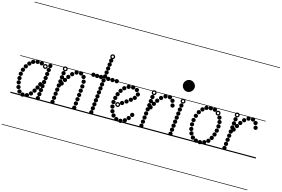

<svg xmlns="http://www.w3.org/2000/svg" viewBox="-200 -1787 3977 2708"><g transform="rotate(15 1788.0 -433.0)"><path d="M443.6 -481.5Q431 -481.5 422.2 -490.2Q413.5 -498.9 413.5 -511.4Q413.5 -524 422.2 -532.8Q430.9 -541.5 443.4 -541.5Q456 -541.5 464.8 -532.8Q473.5 -524.1 473.5 -511.6Q473.5 -499 464.8 -490.2Q456.1 -481.5 443.6 -481.5ZM437.1 -421Q424.5 -421 415.8 -429.7Q407 -438.4 407 -450.9Q407 -463.5 415.7 -472.2Q424.4 -481 436.9 -481Q449.5 -481 458.2 -472.3Q467 -463.6 467 -451.1Q467 -438.5 458.3 -429.8Q449.6 -421 437.1 -421ZM430.6 -360.5Q418 -360.5 409.2 -369.2Q400.5 -377.9 400.5 -390.4Q400.5 -403 409.2 -411.8Q417.9 -420.5 430.4 -420.5Q443 -420.5 451.8 -411.8Q460.5 -403.1 460.5 -390.6Q460.5 -378 451.8 -369.2Q443.1 -360.5 430.6 -360.5ZM424.1 -300Q411.5 -300 402.8 -308.7Q394 -317.4 394 -329.9Q394 -342.5 402.7 -351.2Q411.4 -360 423.9 -360Q436.5 -360 445.2 -351.3Q454 -342.6 454 -330.1Q454 -317.5 445.3 -308.8Q436.6 -300 424.1 -300ZM417.6 -239.5Q405 -239.5 396.2 -248.2Q387.5 -256.9 387.5 -269.4Q387.5 -282 396.2 -290.8Q404.9 -299.5 417.4 -299.5Q430 -299.5 438.8 -290.8Q447.5 -282.1 447.5 -269.6Q447.5 -257 438.8 -248.2Q430.1 -239.5 417.6 -239.5ZM410.6 -178.5Q398 -178.5 389.2 -187.2Q380.5 -195.9 380.5 -208.4Q380.5 -221 389.2 -229.8Q397.9 -238.5 410.4 -238.5Q423 -238.5 431.8 -229.8Q440.5 -221.1 440.5 -208.6Q440.5 -196 431.8 -187.2Q423.1 -178.5 410.6 -178.5ZM404.1 -118Q391.5 -118 382.8 -126.7Q374 -135.4 374 -147.9Q374 -160.5 382.7 -169.2Q391.4 -178 403.9 -178Q416.5 -178 425.2 -169.3Q434 -160.6 434 -148.1Q434 -135.5 425.3 -126.8Q416.6 -118 404.1 -118ZM397.6 -57.5Q385 -57.5 376.2 -66.2Q367.5 -74.9 367.5 -87.4Q367.5 -100 376.2 -108.8Q384.9 -117.5 397.4 -117.5Q410 -117.5 418.8 -108.8Q427.5 -100.1 427.5 -87.6Q427.5 -75 418.8 -66.2Q410.1 -57.5 397.6 -57.5ZM391.1 3Q378.5 3 369.8 -5.7Q361 -14.4 361 -26.9Q361 -39.5 369.7 -48.2Q378.4 -57 390.9 -57Q403.5 -57 412.2 -48.3Q421 -39.6 421 -27.1Q421 -14.5 412.3 -5.8Q403.6 3 391.1 3ZM318.1 -486Q305.5 -486 296.8 -494.7Q288 -503.4 288 -515.9Q288 -528.5 296.7 -537.2Q305.4 -546 317.9 -546Q330.5 -546 339.2 -537.3Q348 -528.6 348 -516.1Q348 -503.5 339.3 -494.8Q330.6 -486 318.1 -486ZM256.1 -491Q243.5 -491 234.8 -499.7Q226 -508.4 226 -520.9Q226 -533.5 234.7 -542.2Q243.4 -551 255.9 -551Q268.5 -551 277.2 -542.3Q286 -533.6 286 -521.1Q286 -508.5 277.3 -499.8Q268.6 -491 256.1 -491ZM195.6 -475Q183 -475 174.2 -483.7Q165.5 -492.4 165.5 -504.9Q165.5 -517.5 174.2 -526.2Q182.9 -535 195.4 -535Q208 -535 216.8 -526.3Q225.5 -517.6 225.5 -505.1Q225.5 -492.5 216.8 -483.8Q208.1 -475 195.6 -475ZM149.1 -437.5Q136.5 -437.5 127.8 -446.2Q119 -454.9 119 -467.4Q119 -480 127.7 -488.8Q136.4 -497.5 148.9 -497.5Q161.5 -497.5 170.2 -488.8Q179 -480.1 179 -467.6Q179 -455 170.3 -446.2Q161.6 -437.5 149.1 -437.5ZM111.1 -387Q98.5 -387 89.8 -395.7Q81 -404.4 81 -416.9Q81 -429.5 89.7 -438.2Q98.4 -447 110.9 -447Q123.5 -447 132.2 -438.3Q141 -429.6 141 -417.1Q141 -404.5 132.3 -395.8Q123.6 -387 111.1 -387ZM84.1 -330Q71.5 -330 62.8 -338.7Q54 -347.4 54 -359.9Q54 -372.5 62.7 -381.2Q71.4 -390 83.9 -390Q96.5 -390 105.2 -381.3Q114 -372.6 114 -360.1Q114 -347.5 105.3 -338.8Q96.6 -330 84.1 -330ZM70.1 -267Q57.5 -267 48.8 -275.7Q40 -284.4 40 -296.9Q40 -309.5 48.7 -318.2Q57.4 -327 69.9 -327Q82.5 -327 91.2 -318.3Q100 -309.6 100 -297.1Q100 -284.5 91.3 -275.8Q82.6 -267 70.1 -267ZM68.1 -203.5Q55.5 -203.5 46.8 -212.2Q38 -220.9 38 -233.4Q38 -246 46.7 -254.8Q55.4 -263.5 67.9 -263.5Q80.5 -263.5 89.2 -254.8Q98 -246.1 98 -233.6Q98 -221 89.3 -212.2Q80.6 -203.5 68.1 -203.5ZM73.1 -142.5Q60.5 -142.5 51.8 -151.2Q43 -159.9 43 -172.4Q43 -185 51.7 -193.8Q60.4 -202.5 72.9 -202.5Q85.5 -202.5 94.2 -193.8Q103 -185.1 103 -172.6Q103 -160 94.3 -151.2Q85.6 -142.5 73.1 -142.5ZM87.1 -78Q74.5 -78 65.8 -86.7Q57 -95.4 57 -107.9Q57 -120.5 65.7 -129.2Q74.4 -138 86.9 -138Q99.5 -138 108.2 -129.3Q117 -120.6 117 -108.1Q117 -95.5 108.3 -86.8Q99.6 -78 87.1 -78ZM116.6 -21Q104 -21 95.2 -29.7Q86.5 -38.4 86.5 -50.9Q86.5 -63.5 95.2 -72.2Q103.9 -81 116.4 -81Q129 -81 137.8 -72.3Q146.5 -63.6 146.5 -51.1Q146.5 -38.5 137.8 -29.8Q129.1 -21 116.6 -21ZM170.1 10Q157.5 10 148.8 1.3Q140 -7.4 140 -19.9Q140 -32.5 148.7 -41.2Q157.4 -50 169.9 -50Q182.5 -50 191.2 -41.3Q200 -32.6 200 -20.1Q200 -7.5 191.3 1.2Q182.6 10 170.1 10ZM231.6 2Q219 2 210.2 -6.7Q201.5 -15.4 201.5 -27.9Q201.5 -40.5 210.2 -49.2Q218.9 -58 231.4 -58Q244 -58 252.8 -49.3Q261.5 -40.6 261.5 -28.1Q261.5 -15.5 252.8 -6.8Q244.1 2 231.6 2ZM280.6 -36.5Q268 -36.5 259.2 -45.2Q250.5 -53.9 250.5 -66.4Q250.5 -79 259.2 -87.8Q267.9 -96.5 280.4 -96.5Q293 -96.5 301.8 -87.8Q310.5 -79.1 310.5 -66.6Q310.5 -54 301.8 -45.2Q293.1 -36.5 280.6 -36.5ZM318.6 -88Q306 -88 297.2 -96.7Q288.5 -105.4 288.5 -117.9Q288.5 -130.5 297.2 -139.2Q305.9 -148 318.4 -148Q331 -148 339.8 -139.3Q348.5 -130.6 348.5 -118.1Q348.5 -105.5 339.8 -96.8Q331.1 -88 318.6 -88ZM348.6 -141.5Q336 -141.5 327.2 -150.2Q318.5 -158.9 318.5 -171.4Q318.5 -184 327.2 -192.8Q335.9 -201.5 348.4 -201.5Q361 -201.5 369.8 -192.8Q378.5 -184.1 378.5 -171.6Q378.5 -159 369.8 -150.2Q361.1 -141.5 348.6 -141.5ZM374.1 -196Q361.5 -196 352.8 -204.7Q344 -213.4 344 -225.9Q344 -238.5 352.7 -247.2Q361.4 -256 373.9 -256Q386.5 -256 395.2 -247.3Q404 -238.6 404 -226.1Q404 -213.5 395.3 -204.8Q386.6 -196 374.1 -196ZM377.7 -452Q363.5 -452 353.2 -462.2Q343 -472.3 343 -486.7Q343 -501 353.2 -511Q363.3 -521 377.7 -521Q392 -521 402 -510.9Q412 -500.9 412 -486.7Q412 -472.5 401.9 -462.2Q391.9 -452 377.7 -452ZM377.8 -470Q384.5 -470 389.2 -474.9Q394 -479.8 394 -486.5Q394 -493.5 389.2 -498.2Q384.4 -503 377.5 -503Q371 -503 366 -498.2Q361 -493.5 361 -486.5Q361 -479.8 366 -474.9Q371 -470 377.8 -470ZM-5 455H590.5V463H-5ZM-5 -16H590.5V0H-5ZM-5 -549H590.5V-541H-5ZM-5 -1329H590.5V-1321H-5Z M662.6 -284.5Q650 -284.5 641.2 -293.2Q632.5 -301.9 632.5 -314.4Q632.5 -327 641.2 -335.8Q649.9 -344.5 662.4 -344.5Q675 -344.5 683.8 -335.8Q692.5 -327.1 692.5 -314.6Q692.5 -302 683.8 -293.2Q675.1 -284.5 662.6 -284.5ZM694.6 -344Q682 -344 673.2 -352.7Q664.5 -361.4 664.5 -373.9Q664.5 -386.5 673.2 -395.2Q681.9 -404 694.4 -404Q707 -404 715.8 -395.3Q724.5 -386.6 724.5 -374.1Q724.5 -361.5 715.8 -352.8Q707.1 -344 694.6 -344ZM728.6 -398Q716 -398 707.2 -406.7Q698.5 -415.4 698.5 -427.9Q698.5 -440.5 707.2 -449.2Q715.9 -458 728.4 -458Q741 -458 749.8 -449.3Q758.5 -440.6 758.5 -428.1Q758.5 -415.5 749.8 -406.8Q741.1 -398 728.6 -398ZM771.6 -449.5Q759 -449.5 750.2 -458.2Q741.5 -466.9 741.5 -479.4Q741.5 -492 750.2 -500.8Q758.9 -509.5 771.4 -509.5Q784 -509.5 792.8 -500.8Q801.5 -492.1 801.5 -479.6Q801.5 -467 792.8 -458.2Q784.1 -449.5 771.6 -449.5ZM825.6 -487.5Q813 -487.5 804.2 -496.2Q795.5 -504.9 795.5 -517.4Q795.5 -530 804.2 -538.8Q812.9 -547.5 825.4 -547.5Q838 -547.5 846.8 -538.8Q855.5 -530.1 855.5 -517.6Q855.5 -505 846.8 -496.2Q838.1 -487.5 825.6 -487.5ZM889.6 -492Q877 -492 868.2 -500.7Q859.5 -509.4 859.5 -521.9Q859.5 -534.5 868.2 -543.2Q876.9 -552 889.4 -552Q902 -552 910.8 -543.3Q919.5 -534.6 919.5 -522.1Q919.5 -509.5 910.8 -500.8Q902.1 -492 889.6 -492ZM937.1 -453Q924.5 -453 915.8 -461.7Q907 -470.4 907 -482.9Q907 -495.5 915.7 -504.2Q924.4 -513 936.9 -513Q949.5 -513 958.2 -504.3Q967 -495.6 967 -483.1Q967 -470.5 958.3 -461.8Q949.6 -453 937.1 -453ZM955.1 -388.5Q942.5 -388.5 933.8 -397.2Q925 -405.9 925 -418.4Q925 -431 933.7 -439.8Q942.4 -448.5 954.9 -448.5Q967.5 -448.5 976.2 -439.8Q985 -431.1 985 -418.6Q985 -406 976.3 -397.2Q967.6 -388.5 955.1 -388.5ZM954.6 -319.5Q942 -319.5 933.2 -328.2Q924.5 -336.9 924.5 -349.4Q924.5 -362 933.2 -370.8Q941.9 -379.5 954.4 -379.5Q967 -379.5 975.8 -370.8Q984.5 -362.1 984.5 -349.6Q984.5 -337 975.8 -328.2Q967.1 -319.5 954.6 -319.5ZM948.6 -255.5Q936 -255.5 927.2 -264.2Q918.5 -272.9 918.5 -285.4Q918.5 -298 927.2 -306.8Q935.9 -315.5 948.4 -315.5Q961 -315.5 969.8 -306.8Q978.5 -298.1 978.5 -285.6Q978.5 -273 969.8 -264.2Q961.1 -255.5 948.6 -255.5ZM942.1 -191.5Q929.5 -191.5 920.8 -200.2Q912 -208.9 912 -221.4Q912 -234 920.7 -242.8Q929.4 -251.5 941.9 -251.5Q954.5 -251.5 963.2 -242.8Q972 -234.1 972 -221.6Q972 -209 963.3 -200.2Q954.6 -191.5 942.1 -191.5ZM935.6 -127.5Q923 -127.5 914.2 -136.2Q905.5 -144.9 905.5 -157.4Q905.5 -170 914.2 -178.8Q922.9 -187.5 935.4 -187.5Q948 -187.5 956.8 -178.8Q965.5 -170.1 965.5 -157.6Q965.5 -145 956.8 -136.2Q948.1 -127.5 935.6 -127.5ZM929.1 -64Q916.5 -64 907.8 -72.7Q899 -81.4 899 -93.9Q899 -106.5 907.7 -115.2Q916.4 -124 928.9 -124Q941.5 -124 950.2 -115.3Q959 -106.6 959 -94.1Q959 -81.5 950.3 -72.8Q941.6 -64 929.1 -64ZM922.1 0Q909.5 0 900.8 -8.7Q892 -17.4 892 -29.9Q892 -42.5 900.7 -51.2Q909.4 -60 921.9 -60Q934.5 -60 943.2 -51.3Q952 -42.6 952 -30.1Q952 -17.5 943.3 -8.8Q934.6 0 922.1 0ZM650.1 -431Q637.5 -431 628.8 -439.7Q620 -448.4 620 -460.9Q620 -473.5 628.7 -482.2Q637.4 -491 649.9 -491Q662.5 -491 671.2 -482.3Q680 -473.6 680 -461.1Q680 -448.5 671.3 -439.8Q662.6 -431 650.1 -431ZM643.6 -369.5Q631 -369.5 622.2 -378.2Q613.5 -386.9 613.5 -399.4Q613.5 -412 622.2 -420.8Q630.9 -429.5 643.4 -429.5Q656 -429.5 664.8 -420.8Q673.5 -412.1 673.5 -399.6Q673.5 -387 664.8 -378.2Q656.1 -369.5 643.6 -369.5ZM637.1 -308Q624.5 -308 615.8 -316.7Q607 -325.4 607 -337.9Q607 -350.5 615.7 -359.2Q624.4 -368 636.9 -368Q649.5 -368 658.2 -359.3Q667 -350.6 667 -338.1Q667 -325.5 658.3 -316.8Q649.6 -308 637.1 -308ZM630.6 -246.5Q618 -246.5 609.2 -255.2Q600.5 -263.9 600.5 -276.4Q600.5 -289 609.2 -297.8Q617.9 -306.5 630.4 -306.5Q643 -306.5 651.8 -297.8Q660.5 -289.1 660.5 -276.6Q660.5 -264 651.8 -255.2Q643.1 -246.5 630.6 -246.5ZM624.1 -184.5Q611.5 -184.5 602.8 -193.2Q594 -201.9 594 -214.4Q594 -227 602.7 -235.8Q611.4 -244.5 623.9 -244.5Q636.5 -244.5 645.2 -235.8Q654 -227.1 654 -214.6Q654 -202 645.3 -193.2Q636.6 -184.5 624.1 -184.5ZM617.6 -123Q605 -123 596.2 -131.7Q587.5 -140.4 587.5 -152.9Q587.5 -165.5 596.2 -174.2Q604.9 -183 617.4 -183Q630 -183 638.8 -174.3Q647.5 -165.6 647.5 -153.1Q647.5 -140.5 638.8 -131.8Q630.1 -123 617.6 -123ZM611.1 -61.5Q598.5 -61.5 589.8 -70.2Q581 -78.9 581 -91.4Q581 -104 589.7 -112.8Q598.4 -121.5 610.9 -121.5Q623.5 -121.5 632.2 -112.8Q641 -104.1 641 -91.6Q641 -79 632.3 -70.2Q623.6 -61.5 611.1 -61.5ZM604.6 0Q592 0 583.2 -8.7Q574.5 -17.4 574.5 -29.9Q574.5 -42.5 583.2 -51.2Q591.9 -60 604.4 -60Q617 -60 625.8 -51.3Q634.5 -42.6 634.5 -30.1Q634.5 -17.5 625.8 -8.8Q617.1 0 604.6 0ZM658.2 -491.5Q644 -491.5 633.8 -501.7Q623.5 -511.8 623.5 -526.2Q623.5 -540.5 633.7 -550.5Q643.8 -560.5 658.2 -560.5Q672.5 -560.5 682.5 -550.4Q692.5 -540.4 692.5 -526.2Q692.5 -512 682.4 -501.8Q672.4 -491.5 658.2 -491.5ZM658.2 -509.5Q665 -509.5 669.8 -514.4Q674.5 -519.3 674.5 -526Q674.5 -533 669.7 -537.8Q664.9 -542.5 658 -542.5Q651.5 -542.5 646.5 -537.8Q641.5 -533 641.5 -526Q641.5 -519.3 646.5 -514.4Q651.5 -509.5 658.2 -509.5ZM535 455H1144V463H535ZM535 -16H1144V0H535ZM535 -549H1144V-541H535ZM535 -1329H1144V-1321H535Z M1253.6 -776.5Q1241 -776.5 1232.2 -785.2Q1223.5 -793.9 1223.5 -806.4Q1223.5 -819 1232.2 -827.8Q1240.9 -836.5 1253.4 -836.5Q1266 -836.5 1274.8 -827.8Q1283.5 -819.1 1283.5 -806.6Q1283.5 -794 1274.8 -785.2Q1266.1 -776.5 1253.6 -776.5ZM1247.1 -717.5Q1234.5 -717.5 1225.8 -726.2Q1217 -734.9 1217 -747.4Q1217 -760 1225.7 -768.8Q1234.4 -777.5 1246.9 -777.5Q1259.5 -777.5 1268.2 -768.8Q1277 -760.1 1277 -747.6Q1277 -735 1268.3 -726.2Q1259.6 -717.5 1247.1 -717.5ZM1240.6 -658.5Q1228 -658.5 1219.2 -667.2Q1210.5 -675.9 1210.5 -688.4Q1210.5 -701 1219.2 -709.8Q1227.9 -718.5 1240.4 -718.5Q1253 -718.5 1261.8 -709.8Q1270.5 -701.1 1270.5 -688.6Q1270.5 -676 1261.8 -667.2Q1253.1 -658.5 1240.6 -658.5ZM1234.6 -598.5Q1222 -598.5 1213.2 -607.2Q1204.5 -615.9 1204.5 -628.4Q1204.5 -641 1213.2 -649.8Q1221.9 -658.5 1234.4 -658.5Q1247 -658.5 1255.8 -649.8Q1264.5 -641.1 1264.5 -628.6Q1264.5 -616 1255.8 -607.2Q1247.1 -598.5 1234.6 -598.5ZM1228.1 -539Q1215.5 -539 1206.8 -547.7Q1198 -556.4 1198 -568.9Q1198 -581.5 1206.7 -590.2Q1215.4 -599 1227.9 -599Q1240.5 -599 1249.2 -590.3Q1258 -581.6 1258 -569.1Q1258 -556.5 1249.3 -547.8Q1240.6 -539 1228.1 -539ZM1221.6 -479Q1209 -479 1200.2 -487.7Q1191.5 -496.4 1191.5 -508.9Q1191.5 -521.5 1200.2 -530.2Q1208.9 -539 1221.4 -539Q1234 -539 1242.8 -530.3Q1251.5 -521.6 1251.5 -509.1Q1251.5 -496.5 1242.8 -487.8Q1234.1 -479 1221.6 -479ZM1215.6 -419Q1203 -419 1194.2 -427.7Q1185.5 -436.4 1185.5 -448.9Q1185.5 -461.5 1194.2 -470.2Q1202.9 -479 1215.4 -479Q1228 -479 1236.8 -470.3Q1245.5 -461.6 1245.5 -449.1Q1245.5 -436.5 1236.8 -427.8Q1228.1 -419 1215.6 -419ZM1209.1 -359.5Q1196.5 -359.5 1187.8 -368.2Q1179 -376.9 1179 -389.4Q1179 -402 1187.7 -410.8Q1196.4 -419.5 1208.9 -419.5Q1221.5 -419.5 1230.2 -410.8Q1239 -402.1 1239 -389.6Q1239 -377 1230.3 -368.2Q1221.6 -359.5 1209.1 -359.5ZM1202.6 -299.5Q1190 -299.5 1181.2 -308.2Q1172.5 -316.9 1172.5 -329.4Q1172.5 -342 1181.2 -350.8Q1189.9 -359.5 1202.4 -359.5Q1215 -359.5 1223.8 -350.8Q1232.5 -342.1 1232.5 -329.6Q1232.5 -317 1223.8 -308.2Q1215.1 -299.5 1202.6 -299.5ZM1196.6 -239.5Q1184 -239.5 1175.2 -248.2Q1166.5 -256.9 1166.5 -269.4Q1166.5 -282 1175.2 -290.8Q1183.9 -299.5 1196.4 -299.5Q1209 -299.5 1217.8 -290.8Q1226.5 -282.1 1226.5 -269.6Q1226.5 -257 1217.8 -248.2Q1209.1 -239.5 1196.6 -239.5ZM1190.1 -180Q1177.5 -180 1168.8 -188.7Q1160 -197.4 1160 -209.9Q1160 -222.5 1168.7 -231.2Q1177.4 -240 1189.9 -240Q1202.5 -240 1211.2 -231.3Q1220 -222.6 1220 -210.1Q1220 -197.5 1211.3 -188.8Q1202.6 -180 1190.1 -180ZM1184.1 -120Q1171.5 -120 1162.8 -128.7Q1154 -137.4 1154 -149.9Q1154 -162.5 1162.7 -171.2Q1171.4 -180 1183.9 -180Q1196.5 -180 1205.2 -171.3Q1214 -162.6 1214 -150.1Q1214 -137.5 1205.3 -128.8Q1196.6 -120 1184.1 -120ZM1177.6 -60Q1165 -60 1156.2 -68.7Q1147.5 -77.4 1147.5 -89.9Q1147.5 -102.5 1156.2 -111.2Q1164.9 -120 1177.4 -120Q1190 -120 1198.8 -111.3Q1207.5 -102.6 1207.5 -90.1Q1207.5 -77.5 1198.8 -68.8Q1190.1 -60 1177.6 -60ZM1171.6 -0.5Q1159 -0.5 1150.2 -9.2Q1141.5 -17.9 1141.5 -30.4Q1141.5 -43 1150.2 -51.8Q1158.9 -60.5 1171.4 -60.5Q1184 -60.5 1192.8 -51.8Q1201.5 -43.1 1201.5 -30.6Q1201.5 -18 1192.8 -9.2Q1184.1 -0.5 1171.6 -0.5ZM1260.2 -830Q1246 -830 1235.8 -840.2Q1225.5 -850.3 1225.5 -864.7Q1225.5 -879 1235.7 -889Q1245.8 -899 1260.2 -899Q1274.5 -899 1284.5 -888.9Q1294.5 -878.9 1294.5 -864.7Q1294.5 -850.5 1284.4 -840.2Q1274.4 -830 1260.2 -830ZM1260.2 -848Q1267 -848 1271.8 -852.9Q1276.5 -857.8 1276.5 -864.5Q1276.5 -871.5 1271.7 -876.2Q1266.9 -881 1260 -881Q1253.5 -881 1248.5 -876.2Q1243.5 -871.5 1243.5 -864.5Q1243.5 -857.8 1248.5 -852.9Q1253.5 -848 1260.2 -848ZM1118.1 -516.5Q1105.5 -516.5 1096.8 -525.2Q1088 -533.9 1088 -546.4Q1088 -559 1096.7 -567.8Q1105.4 -576.5 1117.9 -576.5Q1130.5 -576.5 1139.2 -567.8Q1148 -559.1 1148 -546.6Q1148 -534 1139.3 -525.2Q1130.6 -516.5 1118.1 -516.5ZM1174.6 -516.5Q1162 -516.5 1153.2 -525.2Q1144.5 -533.9 1144.5 -546.4Q1144.5 -559 1153.2 -567.8Q1161.9 -576.5 1174.4 -576.5Q1187 -576.5 1195.8 -567.8Q1204.5 -559.1 1204.5 -546.6Q1204.5 -534 1195.8 -525.2Q1187.1 -516.5 1174.6 -516.5ZM1280.6 -516.5Q1268 -516.5 1259.2 -525.2Q1250.5 -533.9 1250.5 -546.4Q1250.5 -559 1259.2 -567.8Q1267.9 -576.5 1280.4 -576.5Q1293 -576.5 1301.8 -567.8Q1310.5 -559.1 1310.5 -546.6Q1310.5 -534 1301.8 -525.2Q1293.1 -516.5 1280.6 -516.5ZM1404.1 -516.5Q1391.5 -516.5 1382.8 -525.2Q1374 -533.9 1374 -546.4Q1374 -559 1382.7 -567.8Q1391.4 -576.5 1403.9 -576.5Q1416.5 -576.5 1425.2 -567.8Q1434 -559.1 1434 -546.6Q1434 -534 1425.3 -525.2Q1416.6 -516.5 1404.1 -516.5ZM1063.1 -519Q1050.5 -519 1041.8 -527.7Q1033 -536.4 1033 -548.9Q1033 -561.5 1041.7 -570.2Q1050.4 -579 1062.9 -579Q1075.5 -579 1084.2 -570.3Q1093 -561.6 1093 -549.1Q1093 -536.5 1084.3 -527.8Q1075.6 -519 1063.1 -519ZM1342.1 -516.5Q1329.5 -516.5 1320.8 -525.2Q1312 -533.9 1312 -546.4Q1312 -559 1320.7 -567.8Q1329.4 -576.5 1341.9 -576.5Q1354.5 -576.5 1363.2 -567.8Q1372 -559.1 1372 -546.6Q1372 -534 1363.3 -525.2Q1354.6 -516.5 1342.1 -516.5ZM1006.5 455H1476V463H1006.5ZM1006.5 -16H1476V0H1006.5ZM1006.5 -549H1476V-541H1006.5ZM1006.5 -1329H1476V-1321H1006.5Z M1556.6 -238.5Q1544 -238.5 1535.2 -247.2Q1526.5 -255.9 1526.5 -268.4Q1526.5 -281 1535.2 -289.8Q1543.9 -298.5 1556.4 -298.5Q1569 -298.5 1577.8 -289.8Q1586.5 -281.1 1586.5 -268.6Q1586.5 -256 1577.8 -247.2Q1569.1 -238.5 1556.6 -238.5ZM1611.6 -276Q1599 -276 1590.2 -284.7Q1581.5 -293.4 1581.5 -305.9Q1581.5 -318.5 1590.2 -327.2Q1598.9 -336 1611.4 -336Q1624 -336 1632.8 -327.3Q1641.5 -318.6 1641.5 -306.1Q1641.5 -293.5 1632.8 -284.8Q1624.1 -276 1611.6 -276ZM1664.6 -315Q1652 -315 1643.2 -323.7Q1634.5 -332.4 1634.5 -344.9Q1634.5 -357.5 1643.2 -366.2Q1651.9 -375 1664.4 -375Q1677 -375 1685.8 -366.3Q1694.5 -357.6 1694.5 -345.1Q1694.5 -332.5 1685.8 -323.8Q1677.1 -315 1664.6 -315ZM1711.1 -355Q1698.5 -355 1689.8 -363.7Q1681 -372.4 1681 -384.9Q1681 -397.5 1689.7 -406.2Q1698.4 -415 1710.9 -415Q1723.5 -415 1732.2 -406.3Q1741 -397.6 1741 -385.1Q1741 -372.5 1732.3 -363.8Q1723.6 -355 1711.1 -355ZM1740.6 -412.5Q1728 -412.5 1719.2 -421.2Q1710.5 -429.9 1710.5 -442.4Q1710.5 -455 1719.2 -463.8Q1727.9 -472.5 1740.4 -472.5Q1753 -472.5 1761.8 -463.8Q1770.5 -455.1 1770.5 -442.6Q1770.5 -430 1761.8 -421.2Q1753.1 -412.5 1740.6 -412.5ZM1710.6 -469.5Q1698 -469.5 1689.2 -478.2Q1680.5 -486.9 1680.5 -499.4Q1680.5 -512 1689.2 -520.8Q1697.9 -529.5 1710.4 -529.5Q1723 -529.5 1731.8 -520.8Q1740.5 -512.1 1740.5 -499.6Q1740.5 -487 1731.8 -478.2Q1723.1 -469.5 1710.6 -469.5ZM1650.6 -491Q1638 -491 1629.2 -499.7Q1620.5 -508.4 1620.5 -520.9Q1620.5 -533.5 1629.2 -542.2Q1637.9 -551 1650.4 -551Q1663 -551 1671.8 -542.3Q1680.5 -533.6 1680.5 -521.1Q1680.5 -508.5 1671.8 -499.8Q1663.1 -491 1650.6 -491ZM1587.6 -483Q1575 -483 1566.2 -491.7Q1557.5 -500.4 1557.5 -512.9Q1557.5 -525.5 1566.2 -534.2Q1574.9 -543 1587.4 -543Q1600 -543 1608.8 -534.3Q1617.5 -525.6 1617.5 -513.1Q1617.5 -500.5 1608.8 -491.8Q1600.1 -483 1587.6 -483ZM1532.6 -448Q1520 -448 1511.2 -456.7Q1502.5 -465.4 1502.5 -477.9Q1502.5 -490.5 1511.2 -499.2Q1519.9 -508 1532.4 -508Q1545 -508 1553.8 -499.3Q1562.5 -490.6 1562.5 -478.1Q1562.5 -465.5 1553.8 -456.8Q1545.1 -448 1532.6 -448ZM1492.1 -399Q1479.5 -399 1470.8 -407.7Q1462 -416.4 1462 -428.9Q1462 -441.5 1470.7 -450.2Q1479.4 -459 1491.9 -459Q1504.5 -459 1513.2 -450.3Q1522 -441.6 1522 -429.1Q1522 -416.5 1513.3 -407.8Q1504.6 -399 1492.1 -399ZM1463.6 -342.5Q1451 -342.5 1442.2 -351.2Q1433.5 -359.9 1433.5 -372.4Q1433.5 -385 1442.2 -393.8Q1450.9 -402.5 1463.4 -402.5Q1476 -402.5 1484.8 -393.8Q1493.5 -385.1 1493.5 -372.6Q1493.5 -360 1484.8 -351.2Q1476.1 -342.5 1463.6 -342.5ZM1445.1 -283.5Q1432.5 -283.5 1423.8 -292.2Q1415 -300.9 1415 -313.4Q1415 -326 1423.7 -334.8Q1432.4 -343.5 1444.9 -343.5Q1457.5 -343.5 1466.2 -334.8Q1475 -326.1 1475 -313.6Q1475 -301 1466.3 -292.2Q1457.6 -283.5 1445.1 -283.5ZM1435.6 -220.5Q1423 -220.5 1414.2 -229.2Q1405.5 -237.9 1405.5 -250.4Q1405.5 -263 1414.2 -271.8Q1422.9 -280.5 1435.4 -280.5Q1448 -280.5 1456.8 -271.8Q1465.5 -263.1 1465.5 -250.6Q1465.5 -238 1456.8 -229.2Q1448.1 -220.5 1435.6 -220.5ZM1438.1 -155Q1425.5 -155 1416.8 -163.7Q1408 -172.4 1408 -184.9Q1408 -197.5 1416.7 -206.2Q1425.4 -215 1437.9 -215Q1450.5 -215 1459.2 -206.3Q1468 -197.6 1468 -185.1Q1468 -172.5 1459.3 -163.8Q1450.6 -155 1438.1 -155ZM1455.1 -91.5Q1442.5 -91.5 1433.8 -100.2Q1425 -108.9 1425 -121.4Q1425 -134 1433.7 -142.8Q1442.4 -151.5 1454.9 -151.5Q1467.5 -151.5 1476.2 -142.8Q1485 -134.1 1485 -121.6Q1485 -109 1476.3 -100.2Q1467.6 -91.5 1455.1 -91.5ZM1486.1 -37Q1473.5 -37 1464.8 -45.7Q1456 -54.4 1456 -66.9Q1456 -79.5 1464.7 -88.2Q1473.4 -97 1485.9 -97Q1498.5 -97 1507.2 -88.3Q1516 -79.6 1516 -67.1Q1516 -54.5 1507.3 -45.8Q1498.6 -37 1486.1 -37ZM1536.6 2Q1524 2 1515.2 -6.7Q1506.5 -15.4 1506.5 -27.9Q1506.5 -40.5 1515.2 -49.2Q1523.9 -58 1536.4 -58Q1549 -58 1557.8 -49.3Q1566.5 -40.6 1566.5 -28.1Q1566.5 -15.5 1557.8 -6.8Q1549.1 2 1536.6 2ZM1599.1 10Q1586.5 10 1577.8 1.3Q1569 -7.4 1569 -19.9Q1569 -32.5 1577.7 -41.2Q1586.4 -50 1598.9 -50Q1611.5 -50 1620.2 -41.3Q1629 -32.6 1629 -20.1Q1629 -7.5 1620.3 1.2Q1611.6 10 1599.1 10ZM1657.6 -13.5Q1645 -13.5 1636.2 -22.2Q1627.5 -30.9 1627.5 -43.4Q1627.5 -56 1636.2 -64.8Q1644.9 -73.5 1657.4 -73.5Q1670 -73.5 1678.8 -64.8Q1687.5 -56.1 1687.5 -43.6Q1687.5 -31 1678.8 -22.2Q1670.1 -13.5 1657.6 -13.5ZM1702.1 -58.5Q1689.5 -58.5 1680.8 -67.2Q1672 -75.9 1672 -88.4Q1672 -101 1680.7 -109.8Q1689.4 -118.5 1701.9 -118.5Q1714.5 -118.5 1723.2 -109.8Q1732 -101.1 1732 -88.6Q1732 -76 1723.3 -67.2Q1714.6 -58.5 1702.1 -58.5ZM1738.1 -113.5Q1725.5 -113.5 1716.8 -122.2Q1708 -130.9 1708 -143.4Q1708 -156 1716.7 -164.8Q1725.4 -173.5 1737.9 -173.5Q1750.5 -173.5 1759.2 -164.8Q1768 -156.1 1768 -143.6Q1768 -131 1759.3 -122.2Q1750.6 -113.5 1738.1 -113.5ZM1502.7 -197.5Q1488.5 -197.5 1478.2 -207.7Q1468 -217.8 1468 -232.2Q1468 -246.5 1478.2 -256.5Q1488.3 -266.5 1502.7 -266.5Q1517 -266.5 1527 -256.4Q1537 -246.4 1537 -232.2Q1537 -218 1526.9 -207.8Q1516.9 -197.5 1502.7 -197.5ZM1502.8 -215.5Q1509.5 -215.5 1514.2 -220.4Q1519 -225.3 1519 -232Q1519 -239 1514.2 -243.8Q1509.4 -248.5 1502.5 -248.5Q1496 -248.5 1491 -243.8Q1486 -239 1486 -232Q1486 -225.3 1491 -220.4Q1496 -215.5 1502.8 -215.5ZM1356 455H1909V463H1356ZM1356 -16H1909V0H1356ZM1356 -549H1909V-541H1356ZM1356 -1329H1909V-1321H1356Z M1960.6 -284.5Q1948 -284.5 1939.2 -293.2Q1930.5 -301.9 1930.5 -314.4Q1930.5 -327 1939.2 -335.8Q1947.9 -344.5 1960.4 -344.5Q1973 -344.5 1981.8 -335.8Q1990.5 -327.1 1990.5 -314.6Q1990.5 -302 1981.8 -293.2Q1973.1 -284.5 1960.6 -284.5ZM1992.6 -344Q1980 -344 1971.2 -352.7Q1962.5 -361.4 1962.5 -373.9Q1962.5 -386.5 1971.2 -395.2Q1979.9 -404 1992.4 -404Q2005 -404 2013.8 -395.3Q2022.5 -386.6 2022.5 -374.1Q2022.5 -361.5 2013.8 -352.8Q2005.1 -344 1992.6 -344ZM2026.6 -398Q2014 -398 2005.2 -406.7Q1996.5 -415.4 1996.5 -427.9Q1996.5 -440.5 2005.2 -449.2Q2013.9 -458 2026.4 -458Q2039 -458 2047.8 -449.3Q2056.5 -440.6 2056.5 -428.1Q2056.5 -415.5 2047.8 -406.8Q2039.1 -398 2026.6 -398ZM2069.6 -449.5Q2057 -449.5 2048.2 -458.2Q2039.5 -466.9 2039.5 -479.4Q2039.5 -492 2048.2 -500.8Q2056.9 -509.5 2069.4 -509.5Q2082 -509.5 2090.8 -500.8Q2099.5 -492.1 2099.5 -479.6Q2099.5 -467 2090.8 -458.2Q2082.1 -449.5 2069.6 -449.5ZM2123.6 -487.5Q2111 -487.5 2102.2 -496.2Q2093.5 -504.9 2093.5 -517.4Q2093.5 -530 2102.2 -538.8Q2110.9 -547.5 2123.4 -547.5Q2136 -547.5 2144.8 -538.8Q2153.5 -530.1 2153.5 -517.6Q2153.5 -505 2144.8 -496.2Q2136.1 -487.5 2123.6 -487.5ZM2187.6 -492Q2175 -492 2166.2 -500.7Q2157.5 -509.4 2157.5 -521.9Q2157.5 -534.5 2166.2 -543.2Q2174.9 -552 2187.4 -552Q2200 -552 2208.8 -543.3Q2217.5 -534.6 2217.5 -522.1Q2217.5 -509.5 2208.8 -500.8Q2200.1 -492 2187.6 -492ZM2235.1 -453Q2222.5 -453 2213.8 -461.7Q2205 -470.4 2205 -482.9Q2205 -495.5 2213.7 -504.2Q2222.4 -513 2234.9 -513Q2247.5 -513 2256.2 -504.3Q2265 -495.6 2265 -483.1Q2265 -470.5 2256.3 -461.8Q2247.6 -453 2235.1 -453ZM2253.1 -388.5Q2240.5 -388.5 2231.8 -397.2Q2223 -405.9 2223 -418.4Q2223 -431 2231.7 -439.8Q2240.4 -448.5 2252.9 -448.5Q2265.5 -448.5 2274.2 -439.8Q2283 -431.1 2283 -418.6Q2283 -406 2274.3 -397.2Q2265.6 -388.5 2253.1 -388.5ZM1948.1 -431Q1935.5 -431 1926.8 -439.7Q1918 -448.4 1918 -460.9Q1918 -473.5 1926.7 -482.2Q1935.4 -491 1947.9 -491Q1960.5 -491 1969.2 -482.3Q1978 -473.6 1978 -461.1Q1978 -448.5 1969.3 -439.8Q1960.6 -431 1948.1 -431ZM1941.6 -369.5Q1929 -369.5 1920.2 -378.2Q1911.5 -386.9 1911.5 -399.4Q1911.5 -412 1920.2 -420.8Q1928.9 -429.5 1941.4 -429.5Q1954 -429.5 1962.8 -420.8Q1971.5 -412.1 1971.5 -399.6Q1971.5 -387 1962.8 -378.2Q1954.1 -369.5 1941.6 -369.5ZM1935.1 -308Q1922.5 -308 1913.8 -316.7Q1905 -325.4 1905 -337.9Q1905 -350.5 1913.7 -359.2Q1922.4 -368 1934.9 -368Q1947.5 -368 1956.2 -359.3Q1965 -350.6 1965 -338.1Q1965 -325.5 1956.3 -316.8Q1947.6 -308 1935.1 -308ZM1928.6 -246.5Q1916 -246.5 1907.2 -255.2Q1898.5 -263.9 1898.5 -276.4Q1898.5 -289 1907.2 -297.8Q1915.9 -306.5 1928.4 -306.5Q1941 -306.5 1949.8 -297.8Q1958.5 -289.1 1958.5 -276.6Q1958.5 -264 1949.8 -255.2Q1941.1 -246.5 1928.6 -246.5ZM1922.1 -184.5Q1909.5 -184.5 1900.8 -193.2Q1892 -201.9 1892 -214.4Q1892 -227 1900.7 -235.8Q1909.4 -244.5 1921.9 -244.5Q1934.5 -244.5 1943.2 -235.8Q1952 -227.1 1952 -214.6Q1952 -202 1943.3 -193.2Q1934.6 -184.5 1922.1 -184.5ZM1915.6 -123Q1903 -123 1894.2 -131.7Q1885.5 -140.4 1885.5 -152.9Q1885.5 -165.5 1894.2 -174.2Q1902.9 -183 1915.4 -183Q1928 -183 1936.8 -174.3Q1945.5 -165.6 1945.5 -153.1Q1945.5 -140.5 1936.8 -131.8Q1928.1 -123 1915.6 -123ZM1909.1 -61.5Q1896.5 -61.5 1887.8 -70.2Q1879 -78.9 1879 -91.4Q1879 -104 1887.7 -112.8Q1896.4 -121.5 1908.9 -121.5Q1921.5 -121.5 1930.2 -112.8Q1939 -104.1 1939 -91.6Q1939 -79 1930.3 -70.2Q1921.6 -61.5 1909.1 -61.5ZM1902.6 0Q1890 0 1881.2 -8.7Q1872.5 -17.4 1872.5 -29.9Q1872.5 -42.5 1881.2 -51.2Q1889.9 -60 1902.4 -60Q1915 -60 1923.8 -51.3Q1932.5 -42.6 1932.5 -30.1Q1932.5 -17.5 1923.8 -8.8Q1915.1 0 1902.6 0ZM1956.2 -491.5Q1942 -491.5 1931.8 -501.7Q1921.5 -511.8 1921.5 -526.2Q1921.5 -540.5 1931.7 -550.5Q1941.8 -560.5 1956.2 -560.5Q1970.5 -560.5 1980.5 -550.4Q1990.5 -540.4 1990.5 -526.2Q1990.5 -512 1980.4 -501.8Q1970.4 -491.5 1956.2 -491.5ZM1956.2 -509.5Q1963 -509.5 1967.8 -514.4Q1972.5 -519.3 1972.5 -526Q1972.5 -533 1967.7 -537.8Q1962.9 -542.5 1956 -542.5Q1949.5 -542.5 1944.5 -537.8Q1939.5 -533 1939.5 -526Q1939.5 -519.3 1944.5 -514.4Q1949.5 -509.5 1956.2 -509.5ZM1828 455H2367.5V463H1828ZM1828 -16H2367.5V0H1828ZM1828 -549H2367.5V-541H1828ZM1828 -1329H2367.5V-1321H1828Z M2319 -745Q2319 -778.5 2344.2 -804Q2369.5 -829.5 2403.5 -829.5Q2440.5 -829.5 2465 -803.2Q2489.5 -777 2489.5 -746.5Q2489.5 -726 2478.2 -705.8Q2467 -685.5 2447.8 -672.5Q2428.5 -659.5 2403.7 -659.5Q2369.5 -659.5 2344.2 -684.8Q2319 -710 2319 -745ZM2319 -745Q2319 -778.5 2344.2 -804Q2369.5 -829.5 2403.5 -829.5Q2440.5 -829.5 2465 -803.2Q2489.5 -777 2489.5 -746.5Q2489.5 -726 2478.2 -705.8Q2467 -685.5 2447.8 -672.5Q2428.5 -659.5 2403.7 -659.5Q2369.5 -659.5 2344.2 -684.8Q2319 -710 2319 -745ZM2374.1 -421Q2361.5 -421 2352.8 -429.7Q2344 -438.4 2344 -450.9Q2344 -463.5 2352.7 -472.2Q2361.4 -481 2373.9 -481Q2386.5 -481 2395.2 -472.3Q2404 -463.6 2404 -451.1Q2404 -438.5 2395.3 -429.8Q2386.6 -421 2374.1 -421ZM2367.6 -360.5Q2355 -360.5 2346.2 -369.2Q2337.5 -377.9 2337.5 -390.4Q2337.5 -403 2346.2 -411.8Q2354.9 -420.5 2367.4 -420.5Q2380 -420.5 2388.8 -411.8Q2397.5 -403.1 2397.5 -390.6Q2397.5 -378 2388.8 -369.2Q2380.1 -360.5 2367.6 -360.5ZM2361.1 -300Q2348.5 -300 2339.8 -308.7Q2331 -317.4 2331 -329.9Q2331 -342.5 2339.7 -351.2Q2348.4 -360 2360.9 -360Q2373.5 -360 2382.2 -351.3Q2391 -342.6 2391 -330.1Q2391 -317.5 2382.3 -308.8Q2373.6 -300 2361.1 -300ZM2354.6 -239.5Q2342 -239.5 2333.2 -248.2Q2324.5 -256.9 2324.5 -269.4Q2324.5 -282 2333.2 -290.8Q2341.9 -299.5 2354.4 -299.5Q2367 -299.5 2375.8 -290.8Q2384.5 -282.1 2384.5 -269.6Q2384.5 -257 2375.8 -248.2Q2367.1 -239.5 2354.6 -239.5ZM2347.6 -178.5Q2335 -178.5 2326.2 -187.2Q2317.5 -195.9 2317.5 -208.4Q2317.5 -221 2326.2 -229.8Q2334.9 -238.5 2347.4 -238.5Q2360 -238.5 2368.8 -229.8Q2377.5 -221.1 2377.5 -208.6Q2377.5 -196 2368.8 -187.2Q2360.1 -178.5 2347.6 -178.5ZM2341.1 -118Q2328.5 -118 2319.8 -126.7Q2311 -135.4 2311 -147.9Q2311 -160.5 2319.7 -169.2Q2328.4 -178 2340.9 -178Q2353.5 -178 2362.2 -169.3Q2371 -160.6 2371 -148.1Q2371 -135.5 2362.3 -126.8Q2353.6 -118 2341.1 -118ZM2334.6 -57.5Q2322 -57.5 2313.2 -66.2Q2304.5 -74.9 2304.5 -87.4Q2304.5 -100 2313.2 -108.8Q2321.9 -117.5 2334.4 -117.5Q2347 -117.5 2355.8 -108.8Q2364.5 -100.1 2364.5 -87.6Q2364.5 -75 2355.8 -66.2Q2347.1 -57.5 2334.6 -57.5ZM2328.1 3Q2315.5 3 2306.8 -5.7Q2298 -14.4 2298 -26.9Q2298 -39.5 2306.7 -48.2Q2315.4 -57 2327.9 -57Q2340.5 -57 2349.2 -48.3Q2358 -39.6 2358 -27.1Q2358 -14.5 2349.3 -5.8Q2340.6 3 2328.1 3ZM2380.7 -481.5Q2366.5 -481.5 2356.2 -491.7Q2346 -501.8 2346 -516.2Q2346 -530.5 2356.2 -540.5Q2366.3 -550.5 2380.7 -550.5Q2395 -550.5 2405 -540.4Q2415 -530.4 2415 -516.2Q2415 -502 2404.9 -491.8Q2394.9 -481.5 2380.7 -481.5ZM2380.8 -499.5Q2387.5 -499.5 2392.2 -504.4Q2397 -509.3 2397 -516Q2397 -523 2392.2 -527.8Q2387.4 -532.5 2380.5 -532.5Q2374 -532.5 2369 -527.8Q2364 -523 2364 -516Q2364 -509.3 2369 -504.4Q2374 -499.5 2380.8 -499.5ZM2248.5 455H2580V463H2248.5ZM2248.5 -16H2580V0H2248.5ZM2248.5 -549H2580V-541H2248.5ZM2248.5 -1329H2580V-1321H2248.5Z M2759.1 10.5Q2746.5 10.5 2737.8 1.8Q2729 -6.9 2729 -19.4Q2729 -32 2737.7 -40.8Q2746.4 -49.5 2758.9 -49.5Q2771.5 -49.5 2780.2 -40.8Q2789 -32.1 2789 -19.6Q2789 -7 2780.3 1.8Q2771.6 10.5 2759.1 10.5ZM2819.1 -5Q2806.5 -5 2797.8 -13.7Q2789 -22.4 2789 -34.9Q2789 -47.5 2797.7 -56.2Q2806.4 -65 2818.9 -65Q2831.5 -65 2840.2 -56.3Q2849 -47.6 2849 -35.1Q2849 -22.5 2840.3 -13.8Q2831.6 -5 2819.1 -5ZM2870.1 -39Q2857.5 -39 2848.8 -47.7Q2840 -56.4 2840 -68.9Q2840 -81.5 2848.7 -90.2Q2857.4 -99 2869.9 -99Q2882.5 -99 2891.2 -90.3Q2900 -81.6 2900 -69.1Q2900 -56.5 2891.3 -47.8Q2882.6 -39 2870.1 -39ZM2905.1 -90.5Q2892.5 -90.5 2883.8 -99.2Q2875 -107.9 2875 -120.4Q2875 -133 2883.7 -141.8Q2892.4 -150.5 2904.9 -150.5Q2917.5 -150.5 2926.2 -141.8Q2935 -133.1 2935 -120.6Q2935 -108 2926.3 -99.2Q2917.6 -90.5 2905.1 -90.5ZM2931.1 -147.5Q2918.5 -147.5 2909.8 -156.2Q2901 -164.9 2901 -177.4Q2901 -190 2909.7 -198.8Q2918.4 -207.5 2930.9 -207.5Q2943.5 -207.5 2952.2 -198.8Q2961 -190.1 2961 -177.6Q2961 -165 2952.3 -156.2Q2943.6 -147.5 2931.1 -147.5ZM2947.6 -208.5Q2935 -208.5 2926.2 -217.2Q2917.5 -225.9 2917.5 -238.4Q2917.5 -251 2926.2 -259.8Q2934.9 -268.5 2947.4 -268.5Q2960 -268.5 2968.8 -259.8Q2977.5 -251.1 2977.5 -238.6Q2977.5 -226 2968.8 -217.2Q2960.1 -208.5 2947.6 -208.5ZM2955.1 -272Q2942.5 -272 2933.8 -280.7Q2925 -289.4 2925 -301.9Q2925 -314.5 2933.7 -323.2Q2942.4 -332 2954.9 -332Q2967.5 -332 2976.2 -323.3Q2985 -314.6 2985 -302.1Q2985 -289.5 2976.3 -280.8Q2967.6 -272 2955.1 -272ZM2953.1 -335Q2940.5 -335 2931.8 -343.7Q2923 -352.4 2923 -364.9Q2923 -377.5 2931.7 -386.2Q2940.4 -395 2952.9 -395Q2965.5 -395 2974.2 -386.3Q2983 -377.6 2983 -365.1Q2983 -352.5 2974.3 -343.8Q2965.6 -335 2953.1 -335ZM2936.6 -394.5Q2924 -394.5 2915.2 -403.2Q2906.5 -411.9 2906.5 -424.4Q2906.5 -437 2915.2 -445.8Q2923.9 -454.5 2936.4 -454.5Q2949 -454.5 2957.8 -445.8Q2966.5 -437.1 2966.5 -424.6Q2966.5 -412 2957.8 -403.2Q2949.1 -394.5 2936.6 -394.5ZM2845.6 -486Q2833 -486 2824.2 -494.7Q2815.5 -503.4 2815.5 -515.9Q2815.5 -528.5 2824.2 -537.2Q2832.9 -546 2845.4 -546Q2858 -546 2866.8 -537.3Q2875.5 -528.6 2875.5 -516.1Q2875.5 -503.5 2866.8 -494.8Q2858.1 -486 2845.6 -486ZM2784.6 -491Q2772 -491 2763.2 -499.7Q2754.5 -508.4 2754.5 -520.9Q2754.5 -533.5 2763.2 -542.2Q2771.9 -551 2784.4 -551Q2797 -551 2805.8 -542.3Q2814.5 -533.6 2814.5 -521.1Q2814.5 -508.5 2805.8 -499.8Q2797.1 -491 2784.6 -491ZM2724.6 -480.5Q2712 -480.5 2703.2 -489.2Q2694.5 -497.9 2694.5 -510.4Q2694.5 -523 2703.2 -531.8Q2711.9 -540.5 2724.4 -540.5Q2737 -540.5 2745.8 -531.8Q2754.5 -523.1 2754.5 -510.6Q2754.5 -498 2745.8 -489.2Q2737.1 -480.5 2724.6 -480.5ZM2675.1 -444.5Q2662.5 -444.5 2653.8 -453.2Q2645 -461.9 2645 -474.4Q2645 -487 2653.7 -495.8Q2662.4 -504.5 2674.9 -504.5Q2687.5 -504.5 2696.2 -495.8Q2705 -487.1 2705 -474.6Q2705 -462 2696.3 -453.2Q2687.6 -444.5 2675.1 -444.5ZM2635.6 -394Q2623 -394 2614.2 -402.7Q2605.5 -411.4 2605.5 -423.9Q2605.5 -436.5 2614.2 -445.2Q2622.9 -454 2635.4 -454Q2648 -454 2656.8 -445.3Q2665.5 -436.6 2665.5 -424.1Q2665.5 -411.5 2656.8 -402.8Q2648.1 -394 2635.6 -394ZM2608.6 -333.5Q2596 -333.5 2587.2 -342.2Q2578.5 -350.9 2578.5 -363.4Q2578.5 -376 2587.2 -384.8Q2595.9 -393.5 2608.4 -393.5Q2621 -393.5 2629.8 -384.8Q2638.5 -376.1 2638.5 -363.6Q2638.5 -351 2629.8 -342.2Q2621.1 -333.5 2608.6 -333.5ZM2592.6 -267.5Q2580 -267.5 2571.2 -276.2Q2562.5 -284.9 2562.5 -297.4Q2562.5 -310 2571.2 -318.8Q2579.9 -327.5 2592.4 -327.5Q2605 -327.5 2613.8 -318.8Q2622.5 -310.1 2622.5 -297.6Q2622.5 -285 2613.8 -276.2Q2605.1 -267.5 2592.6 -267.5ZM2587.6 -203.5Q2575 -203.5 2566.2 -212.2Q2557.5 -220.9 2557.5 -233.4Q2557.5 -246 2566.2 -254.8Q2574.9 -263.5 2587.4 -263.5Q2600 -263.5 2608.8 -254.8Q2617.5 -246.1 2617.5 -233.6Q2617.5 -221 2608.8 -212.2Q2600.1 -203.5 2587.6 -203.5ZM2594.1 -138Q2581.5 -138 2572.8 -146.7Q2564 -155.4 2564 -167.9Q2564 -180.5 2572.7 -189.2Q2581.4 -198 2593.9 -198Q2606.5 -198 2615.2 -189.3Q2624 -180.6 2624 -168.1Q2624 -155.5 2615.3 -146.8Q2606.6 -138 2594.1 -138ZM2612.6 -78.5Q2600 -78.5 2591.2 -87.2Q2582.5 -95.9 2582.5 -108.4Q2582.5 -121 2591.2 -129.8Q2599.9 -138.5 2612.4 -138.5Q2625 -138.5 2633.8 -129.8Q2642.5 -121.1 2642.5 -108.6Q2642.5 -96 2633.8 -87.2Q2625.1 -78.5 2612.6 -78.5ZM2647.1 -26Q2634.5 -26 2625.8 -34.7Q2617 -43.4 2617 -55.9Q2617 -68.5 2625.7 -77.2Q2634.4 -86 2646.9 -86Q2659.5 -86 2668.2 -77.3Q2677 -68.6 2677 -56.1Q2677 -43.5 2668.3 -34.8Q2659.6 -26 2647.1 -26ZM2699.1 4.5Q2686.5 4.5 2677.8 -4.2Q2669 -12.9 2669 -25.4Q2669 -38 2677.7 -46.8Q2686.4 -55.5 2698.9 -55.5Q2711.5 -55.5 2720.2 -46.8Q2729 -38.1 2729 -25.6Q2729 -13 2720.3 -4.2Q2711.6 4.5 2699.1 4.5ZM2901.2 -446.5Q2887 -446.5 2876.8 -456.7Q2866.5 -466.8 2866.5 -481.2Q2866.5 -495.5 2876.7 -505.5Q2886.8 -515.5 2901.2 -515.5Q2915.5 -515.5 2925.5 -505.4Q2935.5 -495.4 2935.5 -481.2Q2935.5 -467 2925.4 -456.8Q2915.4 -446.5 2901.2 -446.5ZM2901.2 -464.5Q2908 -464.5 2912.8 -469.4Q2917.5 -474.3 2917.5 -481Q2917.5 -488 2912.7 -492.8Q2907.9 -497.5 2901 -497.5Q2894.5 -497.5 2889.5 -492.8Q2884.5 -488 2884.5 -481Q2884.5 -474.3 2889.5 -469.4Q2894.5 -464.5 2901.2 -464.5ZM2519.5 455H3088V463H2519.5ZM2519.5 -16H3088V0H2519.5ZM2519.5 -549H3088V-541H2519.5ZM2519.5 -1329H3088V-1321H2519.5Z M3173.6 -284.5Q3161 -284.5 3152.2 -293.2Q3143.5 -301.9 3143.5 -314.4Q3143.5 -327 3152.2 -335.8Q3160.9 -344.5 3173.4 -344.5Q3186 -344.5 3194.8 -335.8Q3203.5 -327.1 3203.5 -314.6Q3203.5 -302 3194.8 -293.2Q3186.1 -284.5 3173.6 -284.5ZM3205.6 -344Q3193 -344 3184.2 -352.7Q3175.5 -361.4 3175.5 -373.9Q3175.5 -386.5 3184.2 -395.2Q3192.9 -404 3205.4 -404Q3218 -404 3226.8 -395.3Q3235.5 -386.6 3235.5 -374.1Q3235.5 -361.5 3226.8 -352.8Q3218.1 -344 3205.6 -344ZM3239.6 -398Q3227 -398 3218.2 -406.7Q3209.5 -415.4 3209.5 -427.9Q3209.5 -440.5 3218.2 -449.2Q3226.9 -458 3239.4 -458Q3252 -458 3260.8 -449.3Q3269.5 -440.6 3269.5 -428.1Q3269.5 -415.5 3260.8 -406.8Q3252.1 -398 3239.6 -398ZM3282.6 -449.5Q3270 -449.5 3261.2 -458.2Q3252.5 -466.9 3252.5 -479.4Q3252.5 -492 3261.2 -500.8Q3269.9 -509.5 3282.4 -509.5Q3295 -509.5 3303.8 -500.8Q3312.5 -492.1 3312.5 -479.6Q3312.5 -467 3303.8 -458.2Q3295.1 -449.5 3282.6 -449.5ZM3336.6 -487.5Q3324 -487.5 3315.2 -496.2Q3306.5 -504.9 3306.5 -517.4Q3306.5 -530 3315.2 -538.8Q3323.9 -547.5 3336.4 -547.5Q3349 -547.5 3357.8 -538.8Q3366.5 -530.1 3366.5 -517.6Q3366.5 -505 3357.8 -496.2Q3349.1 -487.5 3336.6 -487.5ZM3400.6 -492Q3388 -492 3379.2 -500.7Q3370.5 -509.4 3370.5 -521.9Q3370.5 -534.5 3379.2 -543.2Q3387.9 -552 3400.4 -552Q3413 -552 3421.8 -543.3Q3430.5 -534.6 3430.5 -522.1Q3430.5 -509.5 3421.8 -500.8Q3413.1 -492 3400.6 -492ZM3448.1 -453Q3435.5 -453 3426.8 -461.7Q3418 -470.4 3418 -482.9Q3418 -495.5 3426.7 -504.2Q3435.4 -513 3447.9 -513Q3460.5 -513 3469.2 -504.3Q3478 -495.6 3478 -483.1Q3478 -470.5 3469.3 -461.8Q3460.6 -453 3448.1 -453ZM3466.1 -388.5Q3453.5 -388.5 3444.8 -397.2Q3436 -405.9 3436 -418.4Q3436 -431 3444.7 -439.8Q3453.4 -448.5 3465.9 -448.5Q3478.5 -448.5 3487.2 -439.8Q3496 -431.1 3496 -418.6Q3496 -406 3487.3 -397.2Q3478.6 -388.5 3466.1 -388.5ZM3161.1 -431Q3148.5 -431 3139.8 -439.7Q3131 -448.4 3131 -460.9Q3131 -473.5 3139.7 -482.2Q3148.4 -491 3160.9 -491Q3173.5 -491 3182.2 -482.3Q3191 -473.6 3191 -461.1Q3191 -448.5 3182.3 -439.8Q3173.6 -431 3161.1 -431ZM3154.6 -369.5Q3142 -369.5 3133.2 -378.2Q3124.5 -386.9 3124.5 -399.4Q3124.5 -412 3133.2 -420.8Q3141.9 -429.5 3154.4 -429.5Q3167 -429.5 3175.8 -420.8Q3184.5 -412.1 3184.5 -399.6Q3184.5 -387 3175.8 -378.2Q3167.1 -369.5 3154.6 -369.5ZM3148.1 -308Q3135.5 -308 3126.8 -316.7Q3118 -325.4 3118 -337.9Q3118 -350.5 3126.7 -359.2Q3135.4 -368 3147.9 -368Q3160.5 -368 3169.2 -359.3Q3178 -350.6 3178 -338.1Q3178 -325.5 3169.3 -316.8Q3160.6 -308 3148.1 -308ZM3141.6 -246.5Q3129 -246.5 3120.2 -255.2Q3111.5 -263.9 3111.5 -276.4Q3111.5 -289 3120.2 -297.8Q3128.9 -306.5 3141.4 -306.5Q3154 -306.5 3162.8 -297.8Q3171.5 -289.1 3171.5 -276.6Q3171.5 -264 3162.8 -255.2Q3154.1 -246.5 3141.6 -246.5ZM3135.1 -184.5Q3122.5 -184.5 3113.8 -193.2Q3105 -201.9 3105 -214.4Q3105 -227 3113.7 -235.8Q3122.4 -244.5 3134.9 -244.5Q3147.5 -244.5 3156.2 -235.8Q3165 -227.1 3165 -214.6Q3165 -202 3156.3 -193.2Q3147.6 -184.5 3135.1 -184.5ZM3128.6 -123Q3116 -123 3107.2 -131.7Q3098.5 -140.4 3098.5 -152.9Q3098.5 -165.5 3107.2 -174.2Q3115.9 -183 3128.4 -183Q3141 -183 3149.8 -174.3Q3158.5 -165.6 3158.5 -153.1Q3158.5 -140.5 3149.8 -131.8Q3141.1 -123 3128.6 -123ZM3122.1 -61.5Q3109.5 -61.5 3100.8 -70.2Q3092 -78.9 3092 -91.4Q3092 -104 3100.7 -112.8Q3109.4 -121.5 3121.9 -121.5Q3134.5 -121.5 3143.2 -112.8Q3152 -104.1 3152 -91.6Q3152 -79 3143.3 -70.2Q3134.6 -61.5 3122.1 -61.5ZM3115.6 0Q3103 0 3094.2 -8.7Q3085.5 -17.4 3085.5 -29.9Q3085.5 -42.5 3094.2 -51.2Q3102.9 -60 3115.4 -60Q3128 -60 3136.8 -51.3Q3145.5 -42.6 3145.5 -30.1Q3145.5 -17.5 3136.8 -8.8Q3128.1 0 3115.6 0ZM3169.2 -491.5Q3155 -491.5 3144.8 -501.7Q3134.5 -511.8 3134.5 -526.2Q3134.5 -540.5 3144.7 -550.5Q3154.8 -560.5 3169.2 -560.5Q3183.5 -560.5 3193.5 -550.4Q3203.5 -540.4 3203.5 -526.2Q3203.5 -512 3193.4 -501.8Q3183.4 -491.5 3169.2 -491.5ZM3169.2 -509.5Q3176 -509.5 3180.8 -514.4Q3185.5 -519.3 3185.5 -526Q3185.5 -533 3180.7 -537.8Q3175.9 -542.5 3169 -542.5Q3162.5 -542.5 3157.5 -537.8Q3152.5 -533 3152.5 -526Q3152.5 -519.3 3157.5 -514.4Q3162.5 -509.5 3169.2 -509.5ZM3041 455H3580.5V463H3041ZM3041 -16H3580.5V0H3041ZM3041 -549H3580.5V-541H3041ZM3041 -1329H3580.5V-1321H3041Z"/></g></svg>

Font: Edu SA Dotted Guide
Style: Regular
Weight: 400
Designer: Tina and Corey Anderson, Eben Sorkin, Mirko Velimirovic
Foundry: Google for Education
Version: Version 2.000